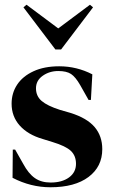

<svg xmlns="http://www.w3.org/2000/svg" viewBox="-20 -776 476 811"><path d="M33 -25 34 -144H44L78 -84Q100 -43 127 -24Q154 -5 194 -5Q242 -5 271.5 -26.5Q301 -48 301 -84Q301 -118 279.5 -138.5Q258 -159 202 -176L160 -189Q98 -207 63.5 -245.5Q29 -284 29 -338Q29 -383 52.5 -418.5Q76 -454 121.5 -475Q167 -496 230 -496Q304 -496 370 -462L364 -354H354L319 -416Q299 -451 280 -463.5Q261 -476 226 -476Q189 -476 160.5 -456Q132 -436 132 -403Q132 -370 156 -349.5Q180 -329 233 -312L278 -299Q348 -277 380 -239Q412 -201 412 -146Q412 -72 354 -28.5Q296 15 193 15Q110 15 33 -25ZM373 -745 238 -567H214L79 -745L92 -756L226 -656L360 -756Z"/></svg>

Font: DeepMind Serif Display
Style: Regular
Weight: 800
Designer: Frank Grießhammer / Modifications: Colophon Foundry
Foundry: Colophon Foundry
Version: Version 5.002